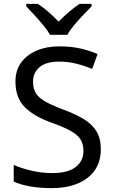

<svg xmlns="http://www.w3.org/2000/svg" viewBox="-20 -964 589 994"><path d="M502 -191Q502 -96 433 -43Q364 10 247 10Q187 10 136 1Q85 -8 51 -24V-110Q87 -94 140.5 -81Q194 -68 251 -68Q331 -68 371.5 -99Q412 -130 412 -183Q412 -218 397 -242Q382 -266 345.5 -286.5Q309 -307 244 -330Q153 -363 106.5 -411Q60 -459 60 -542Q60 -599 89 -639.5Q118 -680 169.5 -702Q221 -724 288 -724Q347 -724 396 -713Q445 -702 485 -684L457 -607Q420 -623 376.5 -634Q333 -645 286 -645Q219 -645 185 -616.5Q151 -588 151 -541Q151 -505 166 -481Q181 -457 215 -438Q249 -419 307 -397Q370 -374 413.5 -347.5Q457 -321 479.5 -284Q502 -247 502 -191ZM239 -784Q226 -807 204 -833.5Q182 -860 158 -886Q134 -912 116 -931V-944H176Q202 -927 230 -903Q258 -879 283 -852Q310 -879 338 -903Q366 -927 392 -944H454V-931Q435 -912 410.5 -886Q386 -860 363.5 -833.5Q341 -807 329 -784Z"/></svg>

Font: Noto Sans Tagalog
Style: Regular
Weight: 400
Designer: Monotype Design Team
Foundry: Monotype Imaging Inc.
Version: Version 2.001; ttfautohint (v1.8.4.7-5d5b)